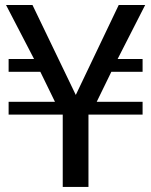

<svg xmlns="http://www.w3.org/2000/svg" viewBox="-20 -742 598 762"><path d="M556.2 -722.2 446.8 -507.8H545.9V-457H421.9L363.8 -337.9H545.9V-287.1H331.1V0H229V-287.1H14.2V-337.9H198.2L140.1 -457H14.2V-507.8H115.2L3.9 -722.2H108.9L280.8 -365.2L451.2 -722.2Z"/></svg>

Font: Perun
Style: Regular
Weight: 400
Version: Version 1.0000